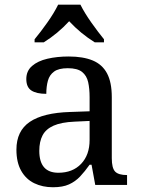

<svg xmlns="http://www.w3.org/2000/svg" viewBox="-20 -786 603 816"><path d="M421.9 -606H382.8Q322.3 -643.6 273.9 -695.8Q226.1 -643.6 166 -606H127V-619.1Q151.9 -648.9 180.9 -689.9Q210 -731 227.1 -766.1H321.8Q339.4 -731 368.4 -689.9Q397.5 -648.9 421.9 -619.1ZM205.1 9.8Q160.6 9.8 125.5 -7.3Q90.3 -24.4 70.1 -60.1Q49.8 -95.7 49.8 -149.9Q49.8 -229.5 106.7 -268.1Q163.6 -306.6 277.8 -310.1L360.8 -313V-373Q360.8 -409.2 354.7 -436.8Q348.6 -464.4 328.9 -480.2Q309.1 -496.1 268.1 -496.1Q229.5 -496.1 210 -481.9Q190.4 -467.8 183.6 -443.1Q176.8 -418.5 176.8 -387.2Q134.8 -387.2 113.3 -401.4Q91.8 -415.5 91.8 -450.2Q91.8 -484.4 116.2 -505.6Q140.6 -526.9 181.6 -536.4Q222.7 -545.9 272 -545.9Q333 -545.9 373.8 -529.1Q414.6 -512.2 434.8 -474.4Q455.1 -436.5 455.1 -373V-113.8Q455.1 -71.8 469.2 -56.9Q483.4 -42 520 -42V0H384.8L369.1 -85.9H360.8Q340.8 -57.6 320.6 -36.1Q300.3 -14.6 273.4 -2.4Q246.6 9.8 205.1 9.8ZM228 -51.8Q288.6 -51.8 324.7 -89.6Q360.8 -127.4 360.8 -190.9V-272L296.9 -269Q240.7 -266.6 207.8 -252Q174.8 -237.3 160.9 -210.7Q147 -184.1 147 -145Q147 -51.8 228 -51.8Z"/></svg>

Font: Satisar Sharada
Style: Regular
Weight: 400
Designer: Vinodh Rajan & Sunil Mahnoori
Version: 2.2